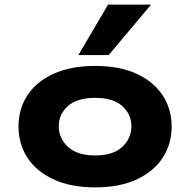

<svg xmlns="http://www.w3.org/2000/svg" viewBox="-20 -799 822 830"><path d="M391 11Q286 11 211.5 -23.5Q137 -58 98.5 -117.5Q60 -177 60 -252Q60 -328 98.5 -387Q137 -446 211.5 -480Q286 -514 391 -514Q497 -514 570.5 -480Q644 -446 683 -387Q722 -328 722 -252Q722 -177 683.5 -117.5Q645 -58 571 -23.5Q497 11 391 11ZM391 -127Q469 -127 508.5 -164Q548 -201 548 -253Q548 -305 508.5 -340.5Q469 -376 391 -376Q313 -376 273.5 -340.5Q234 -305 234 -253Q234 -201 274 -164Q314 -127 391 -127ZM319 -561 447 -779H633L450 -561Z"/></svg>

Font: Nunito Sans 7pt Expanded ExtraBold
Style: Regular
Weight: 800
Width: 7
Designer: Vernon Adams
Foundry: Vernon Adams
Version: Version 3.101;gftools[0.9.27]